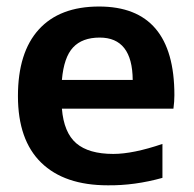

<svg xmlns="http://www.w3.org/2000/svg" viewBox="-20 -550 586 580"><path d="M470.7 -12.7Q386.7 10.7 305.7 9.8Q174.8 9.8 104.5 -58.6Q34.2 -127 34.2 -259.8Q34.2 -391.6 97.2 -460.9Q160.2 -530.3 279.3 -530.3Q506.8 -530.3 506.8 -262.7Q506.8 -243.2 503.9 -221.7H167Q172.9 -149.4 210.4 -117.2Q248 -85 322.3 -85Q381.8 -85 470.7 -115.2ZM167 -308.6H380.9Q379.9 -436.5 281.2 -436.5Q228.5 -436.5 200.7 -406.7Q172.9 -377 167 -308.6Z"/></svg>

Font: Mgen+ 1c bold
Style: Bold
Weight: 700
Designer: [Source Han Sans]
Ryoko NISHIZUKA  (kana & ideographs); Paul D. Hunt (Latin, Greek & Cyrillic); Wenlong ZHANG  (bopomofo
Version: Version 1.059.20150602